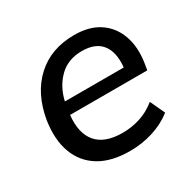

<svg xmlns="http://www.w3.org/2000/svg" viewBox="-121 -642 788 780"><g transform="rotate(-30 273.0 -252.0)"><path d="M279 9Q192 9 136 -25Q80 -59 57 -121.5Q34 -184 47 -269Q66 -383 136.5 -448Q207 -513 316 -513Q387 -513 433 -482Q479 -451 498.5 -396.5Q518 -342 507 -270L502 -240H140Q131 -158 168.5 -114Q206 -70 290 -70Q331 -70 371 -82.5Q411 -95 447 -124L479 -55Q438 -23 386 -7Q334 9 279 9ZM311 -441Q245 -441 204 -400.5Q163 -360 149 -298H425Q432 -367 403 -404Q374 -441 311 -441Z"/></g></svg>

Font: Winston Medium
Style: Italic
Weight: 500
Italic angle: -9°
Designer: Original fonts by Vernon Adams / Changes by Cristiano Sobral
Foundry: Original fonts by Vernon Adams / Changes by Cristiano Sobral
Version: Version 2.503;July 17, 2020;FontCreator 13.0.0.2655 64-bit